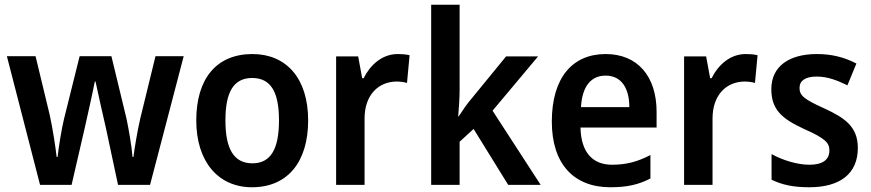

<svg xmlns="http://www.w3.org/2000/svg" viewBox="-20 -846 3675 810"><path d="M427 -305 478 -66H613L755 -609H636L572 -347C559 -292 547 -216 543 -184H539C536 -228 522 -306 514 -344L450 -609H316L250 -344C240 -303 227 -223 223 -184H219C214 -228 202 -305 190 -360L130 -609H9L149 -66H282L337 -304C347 -348 372 -460 380 -502H383C391 -462 417 -349 427 -305Z M1280 -338C1280 -519 1185 -618 1045 -618C893 -618 808 -514 808 -338C808 -165 900 -56 1043 -56C1196 -56 1280 -166 1280 -338ZM931 -338C931 -457 965 -517 1044 -517C1123 -517 1157 -457 1157 -338C1157 -219 1123 -157 1045 -157C965 -157 931 -220 931 -338Z M1658 -618C1592 -618 1542 -572 1514 -516H1508L1491 -608H1398V-66H1518V-346C1518 -447 1578 -502 1654 -502C1666 -502 1686 -500 1697 -496L1708 -613C1693 -617 1673 -618 1658 -618Z M1919 -469V-826H1799V-66H1919V-248L1978 -302L2124 -66H2261L2058 -379L2250 -608H2115L1971 -432C1951 -409 1932 -381 1915 -355H1913C1916 -392 1919 -431 1919 -469Z M2535 -618C2395 -618 2308 -518 2308 -333C2308 -155 2400 -56 2555 -56C2625 -56 2674 -67 2724 -93V-192C2670 -164 2623 -151 2562 -151C2478 -151 2431 -206 2429 -308H2750V-374C2750 -524 2670 -618 2535 -618ZM2535 -527C2603 -527 2635 -472 2635 -394H2431C2436 -484 2475 -527 2535 -527Z M3126 -618C3060 -618 3010 -572 2982 -516H2976L2959 -608H2866V-66H2986V-346C2986 -447 3046 -502 3122 -502C3134 -502 3154 -500 3165 -496L3176 -613C3161 -617 3141 -618 3126 -618Z M3599 -222C3599 -312 3543 -349 3459 -388C3372 -427 3353 -443 3353 -475C3353 -506 3378 -523 3425 -523C3472 -523 3512 -507 3555 -486L3593 -578C3539 -606 3486 -618 3426 -618C3309 -618 3234 -566 3234 -470C3234 -382 3281 -344 3372 -302C3465 -261 3479 -242 3479 -211C3479 -174 3453 -151 3395 -151C3342 -151 3280 -171 3235 -196V-88C3280 -66 3327 -56 3394 -56C3524 -56 3599 -113 3599 -222Z"/></svg>

Font: Noto Sans Malayalam UI SemiCondensed SemiBold
Style: Regular
Weight: 600
Width: 4
Designer: Jelle Bosma - Monotype Design Team
Foundry: Monotype Imaging Inc.
Version: Version 2.104